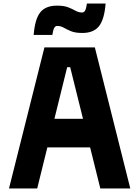

<svg xmlns="http://www.w3.org/2000/svg" viewBox="-20 -1069 790 1089"><path d="M31 0 232 -800H518L719 0H549L378 -688H361L191 0ZM178 -233V-395H572V-233ZM171 -871Q178 -961 208.5 -999Q239 -1037 303 -1037Q343 -1037 367 -1027.5Q391 -1018 408.5 -1008Q426 -998 446 -998Q457 -998 463 -1009.5Q469 -1021 473 -1049H579Q572 -959 541.5 -920.5Q511 -882 447 -882Q407 -882 383 -892Q359 -902 341.5 -912Q324 -922 304 -922Q294 -922 287.5 -910.5Q281 -899 277 -871Z"/></svg>

Font: Martian Mono SemiExpanded
Style: Bold
Weight: 700
Width: 6
Designer: Roman Shamin
Foundry: Evil Martians
Version: Version 1.000